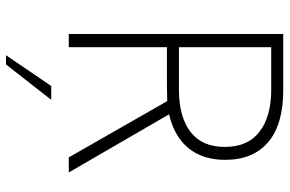

<svg xmlns="http://www.w3.org/2000/svg" viewBox="-178 -558 941 624"><g transform="rotate(90 292.0 -246.5)"><path d="M91 -697H274Q385 -697 442.5 -648Q500 -599 500 -508Q500 -436 462.5 -389.5Q425 -343 352 -326L541 0H492L309 -320L257 -319H134V0H91ZM458 -507Q458 -582 408.5 -620Q359 -658 271 -658H134V-358H271Q360 -358 409 -395.5Q458 -433 458 -507ZM260 57H305L190 204H160Z"/></g></svg>

Font: Hanken Grotesk ExtraLight
Style: Regular
Weight: 200
Designer: Alfredo Marco Pradil
Foundry: Hanken Design Co.
Version: Version 3.014